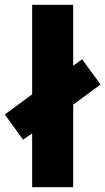

<svg xmlns="http://www.w3.org/2000/svg" viewBox="-44 -873 439 800"><path d="M90 -93V-317L52 -291L-24 -396L90 -480V-853H261V-599L298 -626L375 -521L261 -437V-93Z"/></svg>

Font: Noto Sans Kannada UI Condensed Black
Style: Regular
Weight: 900
Width: 3
Designer: Jelle Bosma - Monotype Design Team
Foundry: Monotype Imaging Inc.
Version: Version 2.005; ttfautohint (v1.8.4.7-5d5b)